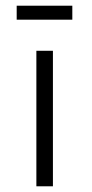

<svg xmlns="http://www.w3.org/2000/svg" viewBox="-20 -653 323 673"><path d="M107.5 0V-475H165.5V0ZM38.5 -633H233.5V-584H38.5Z"/></svg>

Font: Karla Light
Style: Regular
Weight: 300
Designer: Jonathan Pinhorn
Version: Version 2.004;gftools[0.9.33]